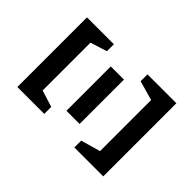

<svg xmlns="http://www.w3.org/2000/svg" viewBox="-157 -831 1010 1010"><g transform="rotate(-45 348.0 -326.0)"><path d="M89 -452V-652H607V-452H555L526 -545H170L141 -452ZM183 -283V-381H513V-283ZM76 0V-215H127L158 -106H538L569 -215H620V0Z"/></g></svg>

Font: Piazzolla SemiBold
Style: Regular
Weight: 600
Designer: Juan Pablo del Peral
Foundry: Huerta Tipografica
Version: Version 1.330